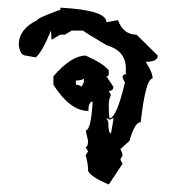

<svg xmlns="http://www.w3.org/2000/svg" viewBox="-20 -475 484 511"><path d="M140.6 -454.6Q263.2 -448.2 263.2 -416L293.9 -421.4Q308.1 -382.8 343.3 -382.8L399.9 -327.1Q399.9 -310.5 367.7 -310.5Q386.2 -282.7 386.2 -266.1Q367.7 -266.1 354.5 -149.9Q338.4 -149.9 324.7 -100.1L300.3 -78.1Q306.2 -67.4 306.2 -61.5L300.3 -50.3L306.2 -39.1L269.5 16.1Q214.4 -7.8 214.4 -22.5Q214.4 -39.6 208 -61.5L214.4 -72.3L208 -83.5Q214.4 -84.5 214.4 -100.1L208 -127.9Q222.2 -127.9 226.6 -204.6Q215.3 -204.6 215.3 -179.7Q166.5 -179.7 122.1 -249.5V-272Q169.9 -327.1 208 -327.1Q255.9 -305.7 269.5 -287.6V-277.3Q269.5 -272 263.2 -272L281.7 -244.1Q281.7 -232.9 269.5 -232.9L275.4 -222.2Q269.5 -211.4 269.5 -195.8Q269.5 -160.6 272.5 -159.7Q291 -164.6 312.5 -255.4Q306.2 -266.1 306.2 -272Q308.6 -277.3 314.9 -277.3V-293.9Q314.9 -339.8 263.2 -355Q201.7 -391.1 201.7 -393.6H170.9L152.8 -382.8H140.6L117.2 -369.1L115.7 -393.6Q91.3 -335 75.2 -322.3L48.3 -327.1Q34.2 -327.1 29.8 -355Q29.8 -397.5 79.1 -421.4Q79.1 -426.8 140.6 -449.2ZM182.1 -260.7V-249.5Q190.9 -249.5 196.8 -244.1L203.1 -255.4V-266.1Q197.8 -260.7 182.1 -260.7ZM263.2 -161.1 268.1 -150.9Q268.1 -120.1 275.4 -120.1L281.7 -155.8V-161.1L272.5 -156.2Z"/></svg>

Font: Truetypewriter PolyglOTT
Style: Regular
Weight: 400
Designer: Sergey Beatoff a.k.a. Sam_T
Version: Version 3.76